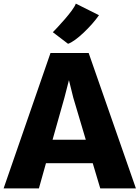

<svg xmlns="http://www.w3.org/2000/svg" viewBox="-29 -1041 771 1061"><path d="M186 0H-9L250 -748H461L722 0H525L483.5 -139H225ZM327 -501 261.5 -269H445L376 -501L352 -598ZM347 -799 263 -863Q270.5 -870.5 289 -890.2Q307.5 -910 329 -934.8Q350.5 -959.5 367.8 -983Q385 -1006.5 390 -1021L518 -957Q502.5 -934.5 480.2 -909.2Q458 -884 433.5 -860.8Q409 -837.5 386.2 -821Q363.5 -804.5 347 -799Z"/></svg>

Font: Merriweather Sans ExtraBold
Style: Regular
Weight: 800
Designer: Eben Sorkin
Foundry: Eben Sorkin
Version: Version 2.001; ttfautohint (v1.8.3)